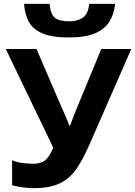

<svg xmlns="http://www.w3.org/2000/svg" viewBox="-20 -969 703 999"><path d="M663 -714 442 -209Q412 -141 378.5 -91.5Q345 -42 293 -16Q241 10 157 10Q131 10 100 6Q69 2 43 -5V-135Q67 -125 96 -121Q125 -117 150 -117Q200 -117 222 -141.5Q244 -166 257 -201L10 -714H170L303 -405Q310 -390 322 -362.5Q334 -335 340 -316H345Q351 -334 362.5 -363Q374 -392 383 -414L507 -714ZM579 -949Q574 -897 550 -857.5Q526 -818 475 -796Q424 -774 338 -774Q250 -774 200.5 -795.5Q151 -817 130 -856Q109 -895 105 -949H238Q243 -894 266 -876Q289 -858 341 -858Q384 -858 411.5 -877.5Q439 -897 444 -949Z"/></svg>

Font: Noto IKEA Latin
Style: Bold
Weight: 700
Designer: Monotype Design Team
Foundry: Monotype Imaging Inc.
Version: Version 1.0